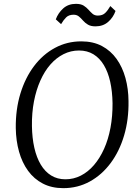

<svg xmlns="http://www.w3.org/2000/svg" viewBox="-20 -968 724 998"><path d="M309 10Q248.5 10 202.8 -13.8Q157 -37.5 126 -80Q95 -122.5 79 -179.5Q63 -236.5 62 -302.5Q61 -399.5 86 -481.5Q111 -563.5 157 -624.5Q203 -685.5 265.8 -719.2Q328.5 -753 402.5 -753Q464 -753 509.8 -728.8Q555.5 -704.5 586 -661.8Q616.5 -619 632 -562.8Q647.5 -506.5 648 -442.5Q649.5 -346.5 625.2 -264.2Q601 -182 555.2 -120.5Q509.5 -59 446.8 -24.5Q384 10 309 10ZM320 -36Q362.5 -36 400.2 -55.2Q438 -74.5 468.5 -110Q499 -145.5 521 -194.5Q543 -243.5 554.2 -303.5Q565.5 -363.5 565 -431.5Q564 -493 552.8 -543.2Q541.5 -593.5 519.8 -629.8Q498 -666 465.8 -685.8Q433.5 -705.5 390.5 -705.5Q348 -705.5 310.2 -686.5Q272.5 -667.5 242 -632.8Q211.5 -598 189.8 -549.2Q168 -500.5 156.5 -440.8Q145 -381 146 -312.5Q147 -250.5 158.5 -199.8Q170 -149 192 -112.2Q214 -75.5 246 -55.8Q278 -36 320 -36ZM476.5 -831Q452 -831 437 -840Q422 -849 411.5 -861.2Q401 -873.5 390 -882.5Q379 -891.5 362.5 -891.5Q338 -891.5 324 -877.8Q310 -864 297.5 -842.5L270 -867.5Q282.5 -901 308.8 -924.5Q335 -948 374.5 -948Q400 -948 414.8 -938.8Q429.5 -929.5 440 -917.5Q450.5 -905.5 461.2 -896.2Q472 -887 488.5 -887Q513 -887 527 -900.8Q541 -914.5 553.5 -936.5L580.5 -911Q568.5 -877 542 -854Q515.5 -831 476.5 -831Z"/></svg>

Font: Merriweather 28pt Light
Style: Italic
Weight: 300
Italic angle: -7.8°
Version: Version 2.101